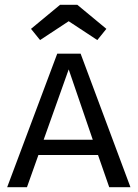

<svg xmlns="http://www.w3.org/2000/svg" viewBox="-20 -785 577 805"><path d="M438 0 391 -135H141L93 0H10L220 -560H318L527 0ZM163 -199H369L268 -494ZM148 -617 110 -664 232 -765H304L426 -664L388 -617L268 -696Z"/></svg>

Font: Carrois Gothic SC
Style: Regular
Weight: 400
Designer: Ralph du Carrois
Foundry: Ralph du Carrois
Version: Version 1.001